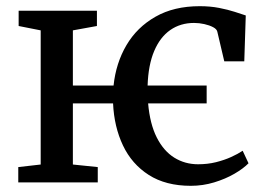

<svg xmlns="http://www.w3.org/2000/svg" viewBox="-20 -590 858 621"><path d="M597.3 11Q516.2 11 461.3 -24.1Q406.3 -59.2 377.7 -119.6Q349.1 -180 345.7 -255.5H215.7V-57.9L296.2 -49.6V0H39.1V-49.6L111.6 -57.9V-491.8L40.3 -505.9V-555.3H293.5V-505.9L215.7 -491.8V-313.3H347.3Q354.9 -385.9 389 -443.9Q423.1 -501.9 482.9 -535.9Q542.6 -570 626 -570Q660 -570 688.7 -564.4Q717.3 -558.8 739.2 -551.7Q761.1 -544.6 774.9 -540L770.1 -391.7H705.4L682.9 -487.5Q681.1 -495.8 669.3 -502.1Q657.4 -508.4 640.8 -512.1Q624.3 -515.8 607.6 -515.8Q563.8 -515.8 530.8 -492.9Q497.7 -469.9 478.7 -424.9Q459.6 -379.9 457.4 -313.3H648.4V-255.5H459.1Q464.9 -189.1 487 -145.4Q509.2 -101.6 543.7 -80.1Q578.2 -58.7 620.8 -58.7Q651.4 -58.7 678.5 -65.4Q705.7 -72.2 727.7 -82.2Q749.7 -92.2 764.9 -102.4L783.8 -61.9Q767.1 -44.8 738.2 -28Q709.2 -11.2 672.7 -0.1Q636.3 11 597.3 11Z"/></svg>

Font: Merriweather Light
Style: Regular
Weight: 300
Designer: Eben Sorkin
Foundry: Eben Sorkin
Version: Version 2.100